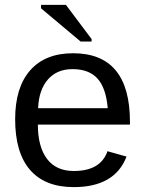

<svg xmlns="http://www.w3.org/2000/svg" viewBox="-20 -756 596 786"><path d="M512 -246H135Q135 -155 172.5 -105.5Q210 -56 282 -56Q392 -56 420 -137L498 -115Q450 10 282 10Q164 10 103 -60.5Q42 -131 42 -268Q42 -398 103.5 -468Q165 -538 279 -538Q512 -538 512 -257ZM136 -313H421Q414 -396 379 -434.5Q344 -473 277 -473Q213 -473 176 -430.5Q139 -388 136 -313ZM355 -586H310L148 -722V-736H250L355 -596Z"/></svg>

Font: Libra Sans
Style: Regular
Weight: 400
Foundry: Context Ltd
Version: Version 1.002